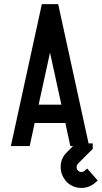

<svg xmlns="http://www.w3.org/2000/svg" viewBox="-20 -716 499 941"><path d="M445.3 180.7Q416 205.1 378.9 205.1Q356.9 205.1 337.6 196.5Q318.4 188 305.4 173.8Q292.5 159.7 284.9 141.4Q277.3 123 277.3 103Q277.3 60.5 306.2 31.7L351.1 -13.2H434.6V13.7L361.8 86.4Q355.5 93.8 355.5 103Q355.5 113.3 362.3 120.1Q369.1 127 378.9 127Q387.2 127 394.5 121.1L407.2 109.9L459 168.9ZM169.4 -203.1H280.8L225.1 -458ZM125.5 0H33.2L185.1 -695.8H265.1L417 0H324.7L300.3 -113.3H149.9Z"/></svg>

Font: Anka/Coder Narrow
Style: Bold
Weight: 700
Width: 3
Monospace: yes
Version: Version 001.100